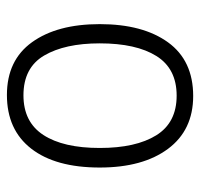

<svg xmlns="http://www.w3.org/2000/svg" viewBox="-32 -550 592 569"><g transform="rotate(-90 264.5 -266.0)"><path d="M477 -267Q477 -139 423 -64.5Q369 10 264 10Q163 10 107.5 -64.5Q52 -139 52 -267Q52 -398 108 -470Q164 -542 267 -542Q370 -542 423.5 -467.5Q477 -393 477 -267ZM110 -267Q110 -160 147.5 -99.5Q185 -39 265 -39Q345 -39 382.5 -99Q420 -159 420 -267Q420 -370 384 -431.5Q348 -493 266 -493Q187 -493 148.5 -434Q110 -375 110 -267Z"/></g></svg>

Font: Noto Sans Tamil SemiCondensed Light
Style: Regular
Weight: 300
Width: 4
Designer: Jelle Bosma - Monotype Design Team
Foundry: Monotype Imaging Inc.
Version: Version 2.004; ttfautohint (v1.8.4.7-5d5b)